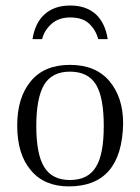

<svg xmlns="http://www.w3.org/2000/svg" viewBox="-20 -662 505 692"><path d="M42 -210Q42 -310.1 90.8 -369.1Q139.6 -428.2 231.9 -428.2Q324.7 -428.2 374 -370.1Q423.8 -311.5 423.8 -216.8Q419.4 9.8 228 9.8Q139.2 9.8 90.8 -48.8Q42 -106.4 42 -210ZM110.8 -208Q110.8 -106 139.2 -60.1Q168 -13.2 231.9 -13.2Q297.9 -13.2 326.2 -61Q354 -106 354 -208Q354 -310.1 326.2 -356.9Q297.4 -403.8 231.9 -403.8Q168 -403.8 139.2 -356.9Q110.8 -309.1 110.8 -208ZM97.2 -521Q106 -578.6 140.1 -609.9Q175.3 -642.1 232.9 -642.1Q291 -642.1 326.2 -609.9Q359.4 -578.1 368.2 -521H334Q325.7 -553.7 300.8 -577.1Q277.3 -599.1 232.9 -599.1Q191.9 -599.1 166 -576.2Q139.2 -552.2 131.8 -521Z"/></svg>

Font: Unna Light
Style: Regular
Weight: 300
Designer: Jorge de Buen Unna
Foundry: Omnibus-Type
Version: Version 2.007;PS 002.007;hotconv 1.0.88;makeotf.lib2.5.64775